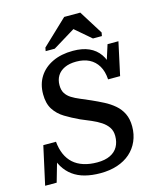

<svg xmlns="http://www.w3.org/2000/svg" viewBox="-155 -1030 936 1141"><g transform="rotate(-15 313.5 -459.5)"><path d="M320 17Q268 17 225.5 6Q183 -5 151 -28.5Q119 -52 98 -87Q77 -122 68 -169Q71 -173 78.5 -174Q86 -175 92.5 -172Q99 -169 100 -160L53 4H-18L34 -232H112Q116 -188 131 -154Q146 -120 171.5 -97Q197 -74 234 -62Q271 -50 318 -50Q366 -50 398 -65.5Q430 -81 445.5 -109Q461 -137 461 -174Q461 -206 446 -228Q431 -250 406 -266.5Q381 -283 349.5 -296.5Q318 -310 284 -324Q237 -346 197.5 -370Q158 -394 134.5 -430.5Q111 -467 111 -524Q111 -586 140 -631.5Q169 -677 222.5 -702.5Q276 -728 348 -728Q406 -728 446.5 -710Q487 -692 512 -656.5Q537 -621 545 -567Q542 -562 535 -561.5Q528 -561 522.5 -565Q517 -569 515 -578L558 -713H625L581 -510H507Q504 -560 484 -593.5Q464 -627 430.5 -644Q397 -661 351 -661Q308 -661 278.5 -647Q249 -633 234 -608.5Q219 -584 219 -551Q219 -520 231.5 -500.5Q244 -481 265.5 -467.5Q287 -454 316 -442Q345 -430 379 -415Q415 -399 450 -381Q485 -363 513 -339Q541 -315 557 -282Q573 -249 573 -203Q573 -154 555 -113Q537 -72 504 -43Q471 -14 424.5 1.5Q378 17 320 17ZM450 -936H351L196 -789L192 -768H248L423 -875L356 -877L483 -768H538L542 -789Z"/></g></svg>

Font: Roboto Serif 20pt Medium
Style: Italic
Weight: 500
Italic angle: -10°
Version: Version 1.008